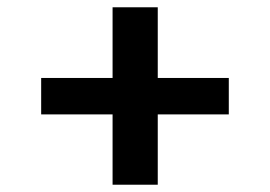

<svg xmlns="http://www.w3.org/2000/svg" viewBox="-20 -507 740 527"><path d="M289 0V-193H93V-293H289V-487H413V-293H608V-193H413V0Z"/></svg>

Font: Panamera
Style: Bold
Weight: 700
Designer: Bastien Sozeau
Foundry: NBR — Bastien Sozeau
Version: Version 3.002; ttfautohint (v1.8.4.7-5d5b);gftools[0.9.33]